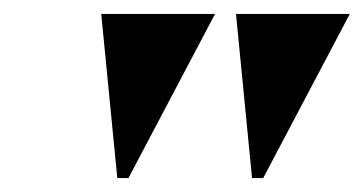

<svg xmlns="http://www.w3.org/2000/svg" viewBox="-20 -734 521 275"><path d="M148 -479H164L288 -714H125ZM341 -479H357L481 -714H318Z"/></svg>

Font: Noto Serif Display ExtraBold
Style: Italic
Weight: 800
Italic angle: -12°
Designer: Monotype Design Team
Foundry: Monotype Imaging Inc.
Version: Version 2.009